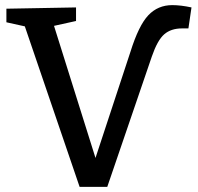

<svg xmlns="http://www.w3.org/2000/svg" viewBox="-20 -729 772 750"><path d="M728 -700 716 -618H691Q648 -618 621.5 -595Q595 -572 573 -508L399 1H291L77 -626L5 -642V-695L277 -700V-647L191 -628L353 -112L490 -528Q522 -630 559.5 -669.5Q597 -709 653 -709Q686 -709 728 -700Z"/></svg>

Font: Bitter Pro Medium
Style: Regular
Weight: 500
Designer: Sol Matas, and Bitter project Authors
Foundry: Sol Matas
Version: Version 1.010